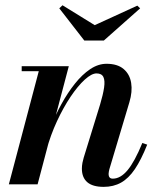

<svg xmlns="http://www.w3.org/2000/svg" viewBox="-20 -718 620 748"><path d="M384 10Q341 10 320 -8.2Q299 -26.5 299 -61Q299 -72 301.2 -83.8Q303.5 -95.5 306 -103.5L370 -311Q381.5 -349.5 385.5 -376.8Q389.5 -404 382.8 -418Q376 -432 356 -432Q337 -432 310.2 -407.8Q283.5 -383.5 255.2 -341.5Q227 -299.5 202 -245.8Q177 -192 161 -133H147.5Q159 -175.5 177.2 -222.2Q195.5 -269 219.5 -312.8Q243.5 -356.5 271.8 -392Q300 -427.5 331.2 -448.5Q362.5 -469.5 395 -469.5Q437.5 -469.5 461.5 -449.2Q485.5 -429 491 -395Q496.5 -361 484 -319.5L406 -58.5Q405 -54.5 404 -49.2Q403 -44 403 -40Q403 -32 406.8 -27Q410.5 -22 419.5 -22Q449.5 -22 477 -55Q504.5 -88 534.5 -161L553.5 -154.5Q530 -95.5 505.5 -59.2Q481 -23 451.5 -6.5Q422 10 384 10ZM14.5 0 131 -440.5H64.5V-460H248L126.5 0ZM308.5 -560 211 -685.5 223.5 -697.5 349 -620 515 -696 526 -685.5 384.5 -560Z"/></svg>

Font: Bodoni Moda 11pt SemiBold
Style: Italic
Weight: 600
Italic angle: -13°
Designer: Owen Earl
Foundry: indestructible type
Version: Version 2.004